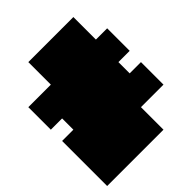

<svg xmlns="http://www.w3.org/2000/svg" viewBox="-194 -810 928 928"><g transform="rotate(-45 269.5 -346.5)"><path d="M0 0V-308H77V-385H0V-539H154V-693H462V-539H539V-385H462V-308H539V-154H385V0Z"/></g></svg>

Font: Coral Pixels
Style: Regular
Weight: 400
Designer: Tanukizamurai
Foundry: TanukiFont
Version: Version 1.000; ttfautohint (v1.8.4.7-5d5b)